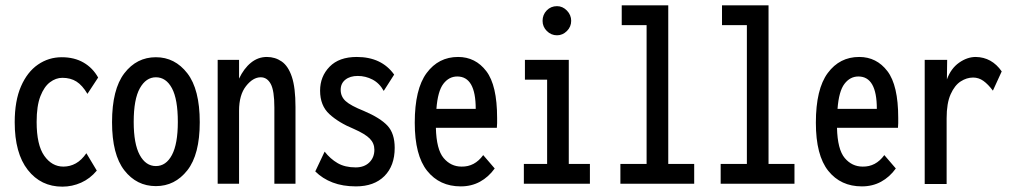

<svg xmlns="http://www.w3.org/2000/svg" viewBox="-20 -687 3790 718"><path d="M213 11Q133 11 84 -51.5Q35 -114 35 -230Q35 -310 58.5 -364Q82 -418 122 -445.5Q162 -473 211 -473Q258 -473 292.5 -453Q327 -433 347 -397L307 -336Q288 -368 266 -382Q244 -396 213 -396Q189 -396 167 -379.5Q145 -363 131 -327Q117 -291 117 -231Q117 -145 145.5 -104.5Q174 -64 217 -64Q242 -64 263.5 -76Q285 -88 303 -114L342 -49Q317 -19 283.5 -4Q250 11 213 11Z M563 9Q491 9 445 -50Q399 -109 399 -230Q399 -353 445 -413Q491 -473 563 -473Q634 -473 680.5 -413Q727 -353 727 -230Q727 -109 680.5 -50Q634 9 563 9ZM563 -66Q601 -66 623 -107.5Q645 -149 645 -231Q645 -316 623 -357Q601 -398 563 -398Q526 -398 503 -357Q480 -316 480 -231Q480 -149 502.5 -107.5Q525 -66 563 -66Z M794 0V-463H874V-393Q892 -431 918.5 -452.5Q945 -474 978 -474Q1009 -474 1033.5 -457Q1058 -440 1071.5 -399.5Q1085 -359 1085 -287V0H1006V-285Q1006 -348 992.5 -373Q979 -398 955 -398Q926 -398 900 -365Q874 -332 874 -273V0Z M1311 10Q1262 10 1224 -4.5Q1186 -19 1159 -46L1194 -120Q1215 -93 1242.5 -77Q1270 -61 1310 -61Q1342 -61 1361 -79.5Q1380 -98 1380 -127Q1380 -151 1363 -168.5Q1346 -186 1303 -205Q1247 -228 1212 -260Q1177 -292 1177 -348Q1177 -401 1212.5 -437.5Q1248 -474 1314 -474Q1407 -474 1454 -408L1415 -347Q1399 -376 1373 -389.5Q1347 -403 1318 -403Q1289 -403 1271.5 -389Q1254 -375 1254 -351Q1254 -326 1272.5 -309Q1291 -292 1341 -272Q1402 -246 1429 -217Q1456 -188 1456 -134Q1456 -67 1417.5 -28.5Q1379 10 1311 10Z M1703 10Q1624 10 1577.5 -48Q1531 -106 1531 -228Q1531 -354 1575.5 -414Q1620 -474 1693 -474Q1758 -474 1798.5 -421Q1839 -368 1839 -246Q1839 -236 1839 -226.5Q1839 -217 1838 -209H1610Q1612 -128 1639 -96Q1666 -64 1706 -64Q1755 -63 1787 -107L1830 -57Q1807 -25 1775 -7.5Q1743 10 1703 10ZM1612 -280H1759Q1759 -401 1690 -401Q1659 -401 1638 -373.5Q1617 -346 1612 -280Z M1939 0V-74H2026V-389H1943V-463H2107V-74H2186V0ZM2063 -555Q2041 -555 2025 -571Q2009 -587 2009 -609Q2009 -632 2024.5 -648Q2040 -664 2063 -664Q2084 -664 2100 -647.5Q2116 -631 2116 -609Q2116 -587 2100 -571Q2084 -555 2063 -555Z M2300 0V-74H2398V-593H2305V-667H2479V-74H2576V0Z M2675 0V-74H2773V-593H2680V-667H2854V-74H2951V0Z M3203 10Q3124 10 3077.5 -48Q3031 -106 3031 -228Q3031 -354 3075.5 -414Q3120 -474 3193 -474Q3258 -474 3298.5 -421Q3339 -368 3339 -246Q3339 -236 3339 -226.5Q3339 -217 3338 -209H3110Q3112 -128 3139 -96Q3166 -64 3206 -64Q3255 -63 3287 -107L3330 -57Q3307 -25 3275 -7.5Q3243 10 3203 10ZM3112 -280H3259Q3259 -401 3190 -401Q3159 -401 3138 -373.5Q3117 -346 3112 -280Z M3438 1V-463H3522L3521 -390Q3536 -431 3566.5 -452.5Q3597 -474 3629 -474Q3689 -473 3726 -420L3693 -348Q3675 -372 3657.5 -384.5Q3640 -397 3619 -397Q3595 -397 3572.5 -382.5Q3550 -368 3535 -334.5Q3520 -301 3520 -245V1Z"/></svg>

Font: Inconsolata Condensed SemiBold
Style: Regular
Weight: 600
Width: 3
Monospace: yes
Designer: Raph Levien, Cyreal, Brenton Simpson
Foundry: Raph Levien, Cyreal, Google
Version: Version 3.100; ttfautohint (v1.8.4.7-5d5b)